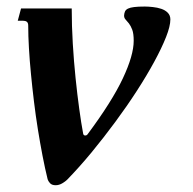

<svg xmlns="http://www.w3.org/2000/svg" viewBox="-20 -544 579 575"><path d="M64.5 -467.3Q64.5 -475.6 60.3 -478.8Q56.2 -481.9 48.8 -481.9H33.2L43 -518.6H194.8Q194.8 -466.3 198 -413.1Q201.2 -359.9 206.3 -310.3Q211.4 -260.7 217.3 -218Q223.1 -175.3 229 -144Q230 -138.2 235.4 -138.2Q240.2 -138.2 243.2 -143.1Q315.4 -240.2 347.9 -309.3Q380.4 -378.4 380.4 -421.9Q380.4 -443.4 376 -455.1Q371.6 -466.8 366 -473.9Q360.4 -481 356 -485.6Q351.6 -490.2 351.6 -497.6Q352.1 -504.9 354.5 -510Q356.9 -515.1 363.5 -518.3Q370.1 -521.5 381.8 -522.9Q393.6 -524.4 413.6 -524.4Q424.3 -524.4 437.7 -522.9Q451.2 -521.5 462.9 -517.6Q474.6 -513.7 482.4 -505.9Q490.2 -498 490.2 -485.8Q490.2 -465.8 477.3 -433.1Q464.4 -400.4 442.1 -359.4Q419.9 -318.4 389.9 -272Q359.9 -225.6 325.4 -179Q291 -132.3 254.2 -87.6Q217.3 -43 181.2 -5.9Q175.8 -0.5 166.3 5.1Q156.7 10.7 146.5 10.7Q135.3 10.7 129.6 4.4Q124 -2 122.6 -7.3Q114.7 -39.6 107.4 -77.4Q100.1 -115.2 93.5 -156.2Q86.9 -197.3 81.8 -239.3Q76.7 -281.2 72.8 -321.8Q68.8 -362.3 66.7 -399.4Q64.5 -436.5 64.5 -467.3Z"/></svg>

Font: Arian AMU Serif
Style: Bold Italic
Weight: 700
Italic angle: -15°
Designer: Ruben Hakobyan (Tarumian)
Foundry: Ruben Hakobyan (Tarumian)
Version: Version 1.002